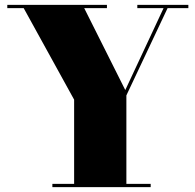

<svg xmlns="http://www.w3.org/2000/svg" viewBox="-20 -770 804 790"><path d="M195.5 -13.5V0H600V-13.5H500V-377.5L669.5 -736.5H755V-750H545V-736.5H653L495.5 -399.5L326.5 -736.5H420V-750H10V-736.5H77.5L285 -360V-13.5Z"/></svg>

Font: Bodoni* 16pt Fatface
Style: Regular
Weight: 900
Version: Version 2.3